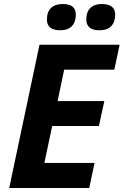

<svg xmlns="http://www.w3.org/2000/svg" viewBox="-20 -937 616 957"><path d="M213.9 -839.8Q213.9 -877.4 234.4 -897.2Q254.9 -917 293 -917Q357.9 -917 357.9 -864.3Q357.9 -827.6 338.4 -806.9Q318.8 -786.1 279.8 -786.1Q213.9 -786.1 213.9 -839.8ZM410.2 -839.8Q410.2 -877.9 430.7 -897.5Q451.2 -917 486.3 -917Q554.2 -917 554.2 -864.3Q554.2 -827.6 534.4 -806.9Q514.6 -786.1 476.1 -786.1Q410.2 -786.1 410.2 -839.8ZM176.8 -713.9H576.2L549.8 -589.8H299.8L267.1 -433.1H500L473.1 -309.1H240.2L201.2 -125H451.2L424.8 0H25.9Z"/></svg>

Font: Open Sans Hebrew
Style: Bold Italic
Weight: 700
Italic angle: -12°
Foundry: Ascender Corporation, Yanek Iontef
Version: Version 2.001;PS 002.001;hotconv 1.0.70;makeotf.lib2.5.58329